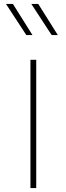

<svg xmlns="http://www.w3.org/2000/svg" viewBox="-20 -953 337 973"><path d="M45.4 -933.1H10.3L113.3 -775.4H144.5ZM173.8 -933.1H138.7L241.7 -775.4H272.9ZM163.6 -649.9H134.3V0H163.6Z"/></svg>

Font: Estedad Thin
Style: Regular
Weight: 100
Designer: Amin Abedi
Version: Version 7.3